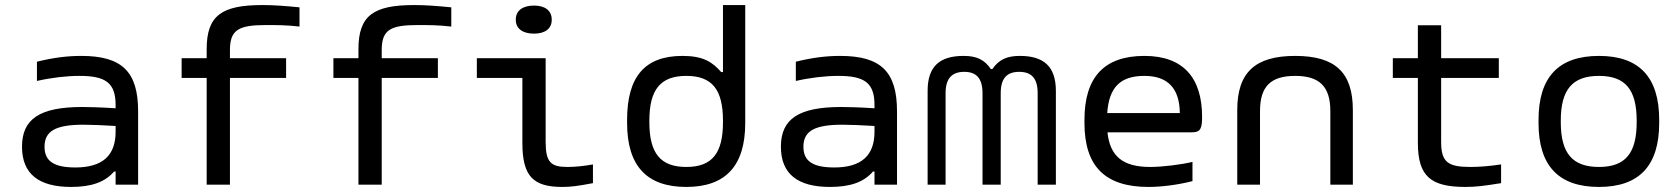

<svg xmlns="http://www.w3.org/2000/svg" viewBox="-20 -730 6640 759"><path d="M301 -509C242 -509 186 -501 126 -486V-410C183 -423 243 -430 294 -430C397 -430 437 -403 437 -315V-302C375 -306 330 -307 305 -307C136 -307 67 -259 67 -150C67 -42 134 9 261 9C343 9 396 -11 431 -52H437V0H526V-290C526 -447 462 -509 301 -509ZM156 -150C156 -212 200 -237 310 -237C339 -237 391 -235 437 -232V-209C437 -115 385 -68 278 -68C193 -68 156 -93 156 -150Z M1033 -631C1070 -631 1113 -631 1164 -625V-701C1103 -707 1062 -710 1017 -710C857 -710 797 -669 797 -536V-500H698V-422H797V0H889V-422H1111V-500H889V-532C889 -613 924 -631 1033 -631Z M1633 -631C1670 -631 1713 -631 1764 -625V-701C1703 -707 1662 -710 1617 -710C1457 -710 1397 -669 1397 -536V-500H1298V-422H1397V0H1489V-422H1711V-500H1489V-532C1489 -613 1524 -631 1633 -631Z M2223 -70C2158 -70 2137 -88 2137 -169V-500H1865V-422H2045V-165C2045 -33 2088 9 2203 9C2238 9 2266 5 2324 -6V-80C2285 -73 2251 -70 2223 -70ZM2019 -651C2019 -618 2045 -597 2091 -597C2136 -597 2161 -618 2161 -651V-653C2161 -687 2136 -708 2091 -708C2045 -708 2019 -687 2019 -653Z M2459 -256V-244C2459 -75 2536 9 2693 9C2849 9 2926 -75 2926 -244V-710H2838V-445H2831C2796 -485 2760 -509 2678 -509C2530 -509 2459 -428 2459 -256ZM2547 -247V-253C2547 -376 2591 -430 2693 -430C2795 -430 2838 -376 2838 -253V-247C2838 -124 2795 -70 2693 -70C2591 -70 2547 -124 2547 -247Z M3301 -509C3242 -509 3186 -501 3126 -486V-410C3183 -423 3243 -430 3294 -430C3397 -430 3437 -403 3437 -315V-302C3375 -306 3330 -307 3305 -307C3136 -307 3067 -259 3067 -150C3067 -42 3134 9 3261 9C3343 9 3396 -11 3431 -52H3437V0H3526V-290C3526 -447 3462 -509 3301 -509ZM3156 -150C3156 -212 3200 -237 3310 -237C3339 -237 3391 -235 3437 -232V-209C3437 -115 3385 -68 3278 -68C3193 -68 3156 -93 3156 -150Z M3647 -371V0H3718V-362C3718 -421 3744 -446 3792 -446C3839 -446 3864 -421 3864 -362V0H3936V-362C3936 -421 3961 -446 4009 -446C4057 -446 4082 -421 4082 -362V0H4154V-371C4154 -467 4106 -509 4012 -509C3961 -509 3929 -495 3903 -457H3897C3871 -495 3840 -509 3789 -509C3694 -509 3647 -467 3647 -371Z M4732 -268C4732 -422 4658 -509 4504 -509C4345 -509 4267 -425 4267 -256V-244C4267 -73 4348 9 4520 9C4571 9 4635 1 4694 -14V-90C4649 -79 4574 -70 4527 -70C4420 -70 4368 -111 4358 -207H4693C4726 -207 4732 -223 4732 -268ZM4357 -283C4364 -385 4409 -430 4504 -430C4598 -430 4643 -379 4644 -283Z M4871 -295V0H4961V-291C4961 -388 5003 -430 5100 -430C5196 -430 5239 -388 5239 -291V0H5328V-295C5328 -444 5258 -509 5100 -509C4942 -509 4871 -444 4871 -295Z M5793 -70C5705 -70 5677 -88 5677 -169V-422H5905V-500H5677V-630H5585V-500H5486V-422H5585V-165C5585 -33 5636 9 5773 9C5814 9 5846 5 5914 -6V-80C5867 -73 5826 -70 5793 -70Z M6062 -256V-244C6062 -75 6141 9 6301 9C6460 9 6539 -75 6539 -244V-256C6539 -425 6460 -509 6301 -509C6141 -509 6062 -425 6062 -256ZM6150 -247V-253C6150 -376 6196 -430 6301 -430C6405 -430 6450 -376 6450 -253V-247C6450 -124 6405 -70 6301 -70C6196 -70 6150 -124 6150 -247Z"/></svg>

Font: LT Wave Mono
Style: Regular
Weight: 400
Designer: Daniel Lyons
Version: Version 2.5 (Glyphs App)